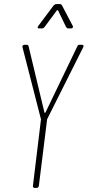

<svg xmlns="http://www.w3.org/2000/svg" viewBox="-20 -919 429 939"><path d="M171 -780H186C191 -780 195 -783 198 -787L258 -868C259 -870 263 -870 264 -868L303 -787C306 -783 309 -780 314 -780H328C335 -780 339 -786 336 -792L283 -893C281 -897 277 -899 272 -899H255C250 -899 246 -896 242 -892L167 -792C162 -785 164 -780 171 -780ZM149 0H159C165 0 169 -4 170 -10L210 -332C210 -333 210 -336 211 -337L387 -688C391 -695 388 -700 381 -700H369C364 -700 360 -698 358 -692L203 -370C201 -366 197 -366 197 -370L120 -692C119 -698 115 -700 110 -700H100C93 -700 88 -695 90 -688L180 -337C181 -336 181 -333 180 -332L141 -10C140 -4 144 0 149 0Z"/></svg>

Font: Barlow Condensed Thin
Style: Italic
Weight: 250
Width: 3
Italic angle: -7°
Designer: Jeremy Tribby
Foundry: Tribby Type
Version: Version 1.422;hotconv 1.0.109;makeotfexe 2.5.65596